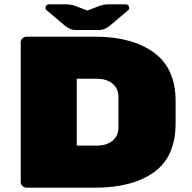

<svg xmlns="http://www.w3.org/2000/svg" viewBox="-20 -870 890 890"><path d="M482 -850H563Q570 -850 574.5 -845.5Q579 -841 579 -834Q579 -825 571 -820L488 -750Q473 -739 462.5 -735Q452 -731 441 -731H329Q318 -731 307.5 -735Q297 -739 282 -750L199 -820Q191 -825 191 -834Q191 -841 195.5 -845.5Q200 -850 207 -850H288Q306 -850 328 -843L385 -821L442 -843Q464 -850 482 -850ZM794 -401V-299Q794 -143 693.5 -71.5Q593 0 422 0H103Q92 0 84 -8Q76 -16 76 -27V-673Q76 -684 84 -692Q92 -700 103 -700H422Q591 -700 692.5 -627Q794 -554 794 -401ZM427 -195Q474 -195 501.5 -217.5Q529 -240 529 -281V-419Q529 -460 501.5 -482.5Q474 -505 427 -505H336V-195Z"/></svg>

Font: Rubik Mono One
Style: Regular
Weight: 400
Designer: Hubert and Fischer with Elvire Volk Leonovitch (Cyrillic Expansion: Cyreal)
Foundry: Hubert and Fischer with Elvire Volk Leonovitch
Version: Version 2.000